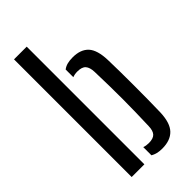

<svg xmlns="http://www.w3.org/2000/svg" viewBox="-253 -858 923 923"><g transform="rotate(-45 209.0 -396.0)"><path d="M54.9 0V-800H141.2V0ZM195.9 -6.6V-62.3Q203.4 -59.5 211.7 -58.2Q219.9 -56.9 228.9 -56.9Q259.3 -56.9 272.2 -70.8Q285 -84.6 285.7 -115.8Q287.3 -162 288.3 -205.8Q289.3 -249.6 289.4 -294Q289.4 -338.3 288.7 -385.1Q287.9 -431.9 286.3 -483.8Q285.2 -514.4 272.5 -529Q259.8 -543.5 228.9 -543.5Q210.7 -543.5 195.9 -537.7V-589.9Q208 -599.1 223.7 -603.4Q239.5 -607.6 261.2 -607.6Q314.8 -607.6 342.3 -578Q369.8 -548.3 371.9 -478Q372.9 -442 373.5 -396.7Q374 -351.3 374 -302.6Q374 -253.8 373.5 -207.3Q372.9 -160.8 371.9 -122Q369.4 -53 340.3 -22.7Q311.2 7.6 255.9 7.6Q236.4 7.6 221.9 3.9Q207.4 0.2 195.9 -6.6Z"/></g></svg>

Font: Big Shoulders Stencil Text SC Thin
Style: Regular
Weight: 100
Designer: Patric King
Foundry: XO Type Co
Version: Version 2.001